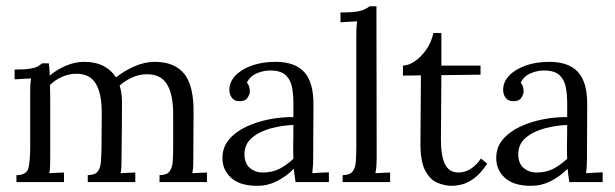

<svg xmlns="http://www.w3.org/2000/svg" viewBox="-20 -587 1982 619"><path d="M33 0V-22.4Q67.5 -22.4 72.4 -48Q77.4 -73.7 77.4 -114V-285.3Q77.4 -297 77.7 -309.1Q78.1 -321.2 80.3 -334.1Q66.7 -333.7 53.7 -332.8Q40.7 -331.9 27.1 -331.1V-362.7Q60.1 -362.7 77.2 -365.6Q94.2 -368.5 102.1 -373.1Q110 -377.7 115.5 -382.8H137.5Q138.6 -375.9 139.3 -366Q140.1 -356.1 140.4 -343.2Q163.2 -362.7 192.5 -375.1Q221.9 -387.6 250.8 -387.6Q288.6 -387.6 314.1 -374Q339.6 -360.5 353.9 -337.4Q379.2 -357.9 412.7 -372.8Q446.3 -387.6 478.5 -387.6Q543.8 -387.6 574.8 -348Q605.8 -308.4 604 -219.3L603.2 -79.6Q603.2 -64.5 602.9 -53Q602.5 -41.4 599.9 -28.6Q611.7 -29.3 623.6 -29.9Q635.5 -30.4 647.2 -30.8V0H494.3V-22.4Q517.4 -22.4 526.4 -34.1Q535.4 -45.8 536.9 -66.6Q538.3 -87.3 538.3 -114V-219.3Q538.3 -283.5 518 -315.9Q497.6 -348.4 452.9 -347.6Q429.4 -347.6 406.1 -337.2Q382.8 -326.7 365.6 -311Q373.3 -287.9 373.3 -256Q372.9 -212.3 372.8 -168Q372.6 -123.6 371.8 -79.6Q371.8 -64.5 371.5 -53Q371.1 -41.4 368.9 -28.6Q380.6 -29.3 392.6 -29.9Q404.5 -30.4 416.2 -30.8V0H262.9V-22.4Q286 -22.4 295 -34.1Q304 -45.8 305.5 -66.6Q306.9 -87.3 307.3 -114L308 -219.3Q308.8 -283.5 289.3 -316.6Q269.9 -349.8 225.2 -349.1Q201.7 -349.1 179.3 -339Q156.9 -328.9 141.2 -313.2Q141.2 -304 141.5 -293.9Q141.9 -283.8 141.9 -272.5V-79.6Q141.9 -64.5 141.5 -53Q141.2 -41.4 139 -28.6Q150.7 -29.3 162.6 -29.9Q174.6 -30.4 186.3 -30.8V0Z M932.9 0Q930.7 -12.8 929.6 -22.6Q928.5 -32.3 927.4 -42.9Q902.1 -17.6 872.6 -2.8Q843.1 12.1 809.7 12.1Q752.8 12.1 725 -13.8Q697.1 -39.6 697.1 -77.4Q697.1 -112.2 718.4 -137.3Q739.6 -162.4 774.1 -178.6Q808.6 -194.7 848.6 -202.4Q888.5 -210.1 925.9 -209.4V-256Q925.9 -282 921.5 -305.5Q917.1 -328.9 901.9 -344Q886.7 -359 854.1 -359.7Q832 -360.5 809.3 -351.3Q786.6 -342.1 775.9 -320.5Q781.4 -314.6 783.5 -306.7Q785.5 -298.9 785.5 -292.3Q785.5 -283.1 778 -271.7Q770.4 -260.4 751.7 -260.7Q736 -260.7 727.7 -271.5Q719.5 -282.4 719.5 -297.4Q719.5 -322.7 738.7 -343.1Q758 -363.4 791.5 -375.5Q825.1 -387.6 868.4 -387.6Q931.4 -387.6 961.3 -354.2Q991.2 -320.9 990.5 -248.6Q990.5 -220.4 990.3 -192.3Q990.1 -164.3 989.9 -136Q989.7 -107.8 989.7 -79.6Q989.7 -67.8 989.2 -55.7Q988.6 -43.6 986.8 -28.6Q1000.4 -29.3 1013.6 -30.3Q1026.8 -31.2 1040.3 -31.5V0ZM925.9 -184.1Q891.5 -183 854.4 -173.5Q817.4 -163.9 792.3 -142.8Q767.1 -121.7 768.2 -86.5Q769.3 -58.3 786.6 -44.6Q803.8 -30.8 826.9 -30.8Q857.4 -30.8 880.5 -42.5Q903.6 -54.3 925.9 -75.2Q925.6 -83.6 925.4 -93.1Q925.2 -102.7 925.2 -113.3Q925.2 -117 925.6 -137.3Q925.9 -157.7 925.9 -184.1Z M1084.7 -22.4Q1107.8 -22.4 1116.8 -34.1Q1125.8 -45.8 1127.2 -66.6Q1128.7 -87.3 1128.7 -114V-469.4Q1128.7 -481.1 1129.1 -492.1Q1129.4 -503.1 1131.3 -518.2Q1117.7 -517.8 1104.5 -516.9Q1091.3 -516 1077.7 -515.2V-546.8Q1127.2 -546.8 1145.2 -553Q1163.2 -559.2 1171.6 -566.9H1193.6L1194.4 -79.6Q1194.4 -64.5 1193.6 -53Q1192.9 -41.4 1190.3 -28.6Q1202.1 -29.3 1214 -29.9Q1225.9 -30.4 1237.6 -30.8V0H1084.7Z M1437.5 12.1Q1414.7 12.1 1390.9 2.6Q1367.1 -7 1351.1 -36.5Q1335.2 -66 1335.5 -126.1L1337 -344L1279.1 -343.2V-375.5Q1298.1 -375.9 1318.5 -390.2Q1338.8 -404.5 1355 -428.1Q1371.1 -451.8 1377.3 -480.7H1403V-375.5H1529.2V-346.2L1403 -344.7L1401.5 -136Q1401.5 -84.7 1414.6 -57.8Q1427.6 -30.8 1458.4 -30.8Q1479.3 -30.8 1497.6 -42.7Q1516 -54.6 1530.6 -75.9L1550.8 -59.4Q1528.8 -26.4 1507.5 -11.4Q1486.2 3.7 1468.1 7.9Q1449.9 12.1 1437.5 12.1Z M1815.5 0Q1813.3 -12.8 1812.2 -22.6Q1811.1 -32.3 1810 -42.9Q1784.7 -17.6 1755.2 -2.8Q1725.7 12.1 1692.3 12.1Q1635.5 12.1 1607.6 -13.8Q1579.8 -39.6 1579.8 -77.4Q1579.8 -112.2 1601 -137.3Q1622.3 -162.4 1656.8 -178.6Q1691.2 -194.7 1731.2 -202.4Q1771.2 -210.1 1808.6 -209.4V-256Q1808.6 -282 1804.2 -305.5Q1799.8 -328.9 1784.6 -344Q1769.3 -359 1736.7 -359.7Q1714.7 -360.5 1692 -351.3Q1669.2 -342.1 1658.6 -320.5Q1664.1 -314.6 1666.1 -306.7Q1668.1 -298.9 1668.1 -292.3Q1668.1 -283.1 1660.6 -271.7Q1653.1 -260.4 1634.4 -260.7Q1618.6 -260.7 1610.4 -271.5Q1602.1 -282.4 1602.1 -297.4Q1602.1 -322.7 1621.4 -343.1Q1640.6 -363.4 1674.2 -375.5Q1707.7 -387.6 1751 -387.6Q1814.1 -387.6 1844 -354.2Q1873.9 -320.9 1873.1 -248.6Q1873.1 -220.4 1872.9 -192.3Q1872.8 -164.3 1872.6 -136Q1872.4 -107.8 1872.4 -79.6Q1872.4 -67.8 1871.8 -55.7Q1871.3 -43.6 1869.5 -28.6Q1883 -29.3 1896.2 -30.3Q1909.4 -31.2 1923 -31.5V0ZM1808.6 -184.1Q1774.1 -183 1737.1 -173.5Q1700 -163.9 1674.9 -142.8Q1649.8 -121.7 1650.9 -86.5Q1652 -58.3 1669.2 -44.6Q1686.5 -30.8 1709.6 -30.8Q1740 -30.8 1763.1 -42.5Q1786.2 -54.3 1808.6 -75.2Q1808.2 -83.6 1808 -93.1Q1807.8 -102.7 1807.8 -113.3Q1807.8 -117 1808.2 -137.3Q1808.6 -157.7 1808.6 -184.1Z"/></svg>

Font: Parastoo
Style: Regular
Weight: 400
Foundry: Saber Rastikerdar (saber.rastikerdar@gmail.com)
Version: Version 3.000